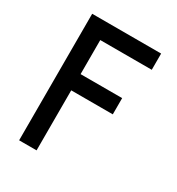

<svg xmlns="http://www.w3.org/2000/svg" viewBox="-153 -722 756 820"><g transform="rotate(30 225.0 -312.0)"><path d="M63 0V-624H403V-544H149V-376H354V-296H149V0Z"/></g></svg>

Font: Inconsolata SemiCondensed SemiBold
Style: Regular
Weight: 600
Width: 4
Monospace: yes
Designer: Raph Levien, Cyreal, Brenton Simpson
Foundry: Raph Levien, Cyreal, Google
Version: Version 3.001; ttfautohint (v1.8.2.53-6de2)